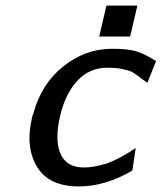

<svg xmlns="http://www.w3.org/2000/svg" viewBox="-20 -659 580 689"><path d="M336 -528 362 -639H473L447 -528ZM95 -237Q96 -243 100 -253Q129 -359 208 -421.5Q287 -484 382 -484Q437 -484 467 -475.5Q497 -467 540 -440L509 -362Q501 -367 480.5 -382.5Q460 -398 451.5 -402Q443 -406 420 -411Q397 -416 366 -416Q300 -416 257 -368.5Q214 -321 196 -244Q176 -159 196 -110Q217 -58 281 -58Q316 -58 362 -72Q408 -88 467 -128L455 -47Q358 10 263 10Q155 10 112.5 -61Q70 -132 95 -237Z"/></svg>

Font: Coval
Style: Italic
Weight: 400
Foundry: Context Ltd
Version: Version 001.000